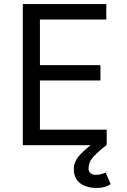

<svg xmlns="http://www.w3.org/2000/svg" viewBox="-20 -720 632 952"><path d="M93 0V-700H507V-623H178V-397H478V-321H178V-77H509V0ZM460 212Q426 212 400 201.5Q374 191 360 170Q346 149 346 118Q346 81 375.5 49Q405 17 443 -10L508 0Q475 24 447 53Q419 82 419 116Q419 130 428.5 138.5Q438 147 455 147Q472 147 485.5 142.5Q499 138 504 136L529 193Q516 202 498.5 207Q481 212 460 212Z"/></svg>

Font: Figtree
Style: Regular
Weight: 400
Designer: Erik Kennedy
Foundry: Erik Kennedy
Version: Version 2.002